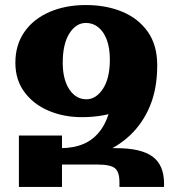

<svg xmlns="http://www.w3.org/2000/svg" viewBox="-20 -742 702 762"><path d="M305 -277Q233 -277 173 -302.5Q113 -328 77 -376.5Q41 -425 41 -493Q41 -564 77 -615.5Q113 -667 176.5 -694.5Q240 -722 321 -722Q401 -722 465 -695.5Q529 -669 566.5 -616Q604 -563 604 -483Q604 -422 564 -375.5Q524 -329 456.5 -303Q389 -277 305 -277ZM55 0V-204H226V0ZM454 0V-20Q454 -60 436 -74.5Q418 -89 366 -89H141V-154H441Q540 -154 585.5 -120.5Q631 -87 631 -14V0ZM220 -97V-154Q272 -154 312 -171Q352 -188 379.5 -225.5Q407 -263 421 -326Q435 -389 435 -483H604Q604 -391 575.5 -322Q547 -253 496 -205Q445 -157 375 -130.5Q305 -104 220 -97ZM323 -348Q361 -348 388.5 -389.5Q416 -431 416 -506Q416 -551 404 -583.5Q392 -616 370.5 -633.5Q349 -651 321 -651Q282 -651 255.5 -609.5Q229 -568 229 -493Q229 -427 255 -387.5Q281 -348 323 -348Z"/></svg>

Font: Noto Serif Armenian ExtraBold
Style: Regular
Weight: 800
Version: Version 2.007